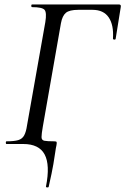

<svg xmlns="http://www.w3.org/2000/svg" viewBox="-20 -645 561 860"><path d="M198 192Q197 195 191 194.5Q185 194 186 190Q205 94 180 47Q155 0 84 0H9Q6 0 6 -6Q6 -12 9 -12Q44 -12 62 -17.5Q80 -23 88.5 -39Q97 -55 101 -83L183 -546Q190 -589 179.5 -601Q169 -613 124 -613Q120 -613 120 -619Q120 -625 124 -625H513Q523 -625 521 -614L498 -471Q497 -467 491.5 -467.5Q486 -468 486 -472Q490 -533 467 -567Q444 -601 394 -601H331Q291 -601 275 -587.5Q259 -574 253 -541L172 -79Q166 -45 166 -31Q166 -17 179 -14.5Q192 -12 223 -12Q232 -12 233.5 -9Q235 -6 233 5Q230 18 227.5 36.5Q225 55 219 90.5Q213 126 198 192Z"/></svg>

Font: Cormorant Medium
Style: Italic
Weight: 500
Italic angle: -10°
Designer: Christian Thalmann (Catharsis Fonts)
Foundry: Catharsis Fonts
Version: Version 4.000